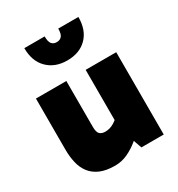

<svg xmlns="http://www.w3.org/2000/svg" viewBox="-180 -860 916 990"><g transform="rotate(-30 278.0 -365.5)"><path d="M217 14Q163 14 128 -1.5Q93 -17 72.5 -44Q52 -71 43.5 -107.5Q35 -144 35 -186V-490H216V-217Q216 -184 228 -173.5Q240 -163 260 -163Q273 -163 286 -166.5Q299 -170 314 -179Q329 -188 347 -205L391 -117H331V-490H513V0H380L343 -105L412 -96Q389 -70 358 -44.5Q327 -19 291.5 -2.5Q256 14 217 14ZM274 -579Q202 -579 157.5 -623Q113 -667 113 -745H234Q234 -713 244.5 -700.5Q255 -688 274 -688Q293 -688 304 -700.5Q315 -713 315 -745H435Q435 -667 391.5 -623Q348 -579 274 -579Z"/></g></svg>

Font: Gabarito Black
Style: Regular
Weight: 900
Designer: Leandro Assis / Alvaro Franca / Felipe Casaprima
Foundry: Naipe Foundry
Version: Version 1.000